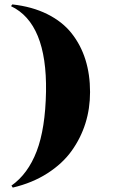

<svg xmlns="http://www.w3.org/2000/svg" viewBox="-20 -752 518 872"><path d="M38 100 32 91Q107 38 146.5 -65Q186 -168 189 -336Q194 -646 30 -724L36 -732Q126 -722 194.5 -688Q263 -654 305 -601Q347 -548 368 -481Q389 -414 389 -334Q389 -259 368 -192Q347 -125 305.5 -67Q264 -9 195.5 35Q127 79 38 100Z"/></svg>

Font: Cinzel Decorative Black
Style: Regular
Weight: 900
Designer: Natanael Gama
Version: Version 1.001;PS 001.001;hotconv 1.0.56;makeotf.lib2.0.21325